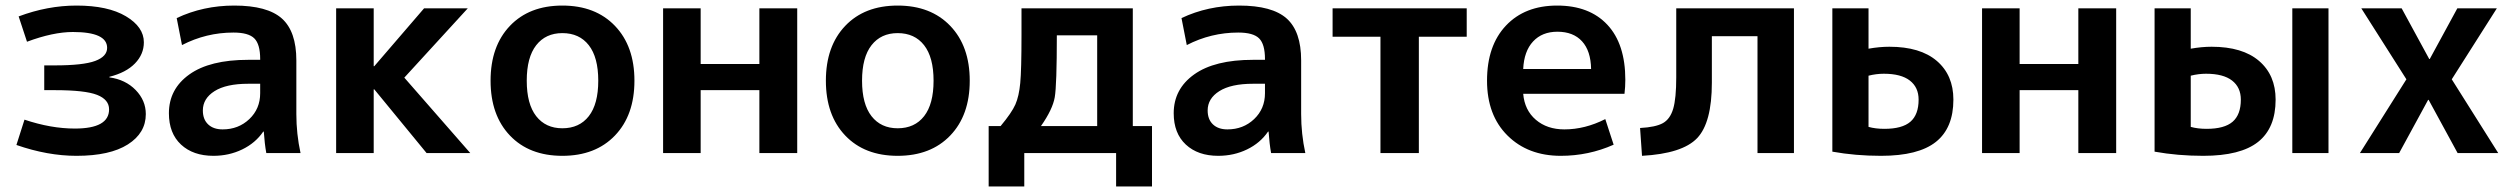

<svg xmlns="http://www.w3.org/2000/svg" viewBox="-20 -550 9042 690"><path d="M373 -274V-272Q431 -264 467.5 -226.5Q504 -189 504 -140Q504 -72 439.5 -31Q375 10 255 10Q151 10 39 -29L68 -120Q163 -88 249 -88Q372 -88 372 -157Q372 -192 329 -209Q286 -226 177 -226H139V-315H177Q279 -315 322 -331Q365 -347 365 -378Q365 -435 242 -435Q171 -435 77 -400L47 -491Q151 -530 255 -530Q368 -530 432.5 -491.5Q497 -453 497 -398Q497 -355 465 -322Q433 -289 373 -274Z M822 -530Q941 -530 993 -483.5Q1045 -437 1045 -333V-140Q1045 -69 1060 0H937Q931 -33 928 -77H926Q898 -36 850.5 -13Q803 10 747 10Q674 10 630.5 -30.5Q587 -71 587 -143Q587 -230 660.5 -282.5Q734 -335 872 -335H915V-338Q915 -391 894 -412Q873 -433 819 -433Q721 -433 634 -388L615 -485Q710 -530 822 -530ZM709 -153Q709 -121 728 -103Q747 -85 780 -85Q837 -85 876 -122Q915 -159 915 -215V-249H872Q793 -249 751 -222.5Q709 -196 709 -153Z M1325 -312 1504 -520H1661L1433 -271L1670 0H1513L1325 -229H1323V0H1188V-520H1323V-312Z M1812.5 -457Q1882 -530 2001 -530Q2120 -530 2190 -457Q2260 -384 2260 -260Q2260 -136 2190 -63Q2120 10 2001 10Q1882 10 1812.5 -63Q1743 -136 1743 -260Q1743 -384 1812.5 -457ZM2001 -89Q2062 -89 2096 -132.5Q2130 -176 2130 -260Q2130 -344 2096 -387.5Q2062 -431 2001 -431Q1941 -431 1907 -387.5Q1873 -344 1873 -260Q1873 -176 1907 -132.5Q1941 -89 2001 -89Z M2498 -226V0H2363V-520H2498V-320H2709V-520H2845V0H2709V-226Z M3017.5 -457Q3087 -530 3206 -530Q3325 -530 3395 -457Q3465 -384 3465 -260Q3465 -136 3395 -63Q3325 10 3206 10Q3087 10 3017.5 -63Q2948 -136 2948 -260Q2948 -384 3017.5 -457ZM3206 -89Q3267 -89 3301 -132.5Q3335 -176 3335 -260Q3335 -344 3301 -387.5Q3267 -431 3206 -431Q3146 -431 3112 -387.5Q3078 -344 3078 -260Q3078 -176 3112 -132.5Q3146 -89 3206 -89Z M3721 -97H3923V-423H3778Q3778 -244 3770.5 -200.5Q3763 -157 3721 -97ZM3576 -97Q3616 -145 3629 -174.5Q3642 -204 3646.5 -251.5Q3651 -299 3651 -423V-520H4051V-97H4120V120H3991V0H3661V120H3533V-97Z M4433 -530Q4552 -530 4604 -483.5Q4656 -437 4656 -333V-140Q4656 -69 4671 0H4548Q4542 -33 4539 -77H4537Q4509 -36 4461.5 -13Q4414 10 4358 10Q4285 10 4241.5 -30.5Q4198 -71 4198 -143Q4198 -230 4271.5 -282.5Q4345 -335 4483 -335H4526V-338Q4526 -391 4505 -412Q4484 -433 4430 -433Q4332 -433 4245 -388L4226 -485Q4321 -530 4433 -530ZM4320 -153Q4320 -121 4339 -103Q4358 -85 4391 -85Q4448 -85 4487 -122Q4526 -159 4526 -215V-249H4483Q4404 -249 4362 -222.5Q4320 -196 4320 -153Z M5251 -418H5079V0H4941V-418H4769V-520H5251Z M5454 -302H5698Q5697 -367 5665.5 -401.5Q5634 -436 5577 -436Q5522 -436 5489.5 -401Q5457 -366 5454 -302ZM5454 -213Q5459 -154 5499.5 -119.5Q5540 -85 5602 -85Q5676 -85 5749 -122L5779 -30Q5689 10 5589 10Q5471 10 5397.5 -63Q5324 -136 5324 -260Q5324 -386 5392 -458Q5460 -530 5576 -530Q5692 -530 5756.5 -461Q5821 -392 5821 -263Q5821 -238 5818 -213Z M6427 0H6296V-420H6132V-253Q6132 -109 6079 -53.5Q6026 2 5881 10L5874 -90Q5930 -93 5956 -107.5Q5982 -122 5993 -159Q6004 -196 6004 -272V-520H6427Z M6565 -520H6695V-375Q6734 -382 6770 -382Q6881 -382 6940.5 -331Q7000 -280 7000 -192Q7000 -90 6937 -40Q6874 10 6740 10Q6648 10 6565 -5ZM6695 -278V-94Q6720 -87 6752 -87Q6816 -87 6845.5 -112.5Q6875 -138 6875 -192Q6875 -236 6843.5 -260.5Q6812 -285 6750 -285Q6723 -285 6695 -278Z M7238 -226V0H7103V-520H7238V-320H7449V-520H7585V0H7449V-226Z M8218 0V-520H8348V0ZM7723 -520H7853V-375Q7892 -382 7928 -382Q8039 -382 8098.5 -331Q8158 -280 8158 -192Q8158 -90 8095 -40Q8032 10 7898 10Q7806 10 7723 -5ZM7853 -278V-94Q7878 -87 7910 -87Q7974 -87 8003.5 -112.5Q8033 -138 8033 -192Q8033 -236 8001.5 -260.5Q7970 -285 7908 -285Q7881 -285 7853 -278Z M8708 -191H8706L8602 0H8461L8628 -265L8466 -520H8611L8710 -338H8712L8811 -520H8953L8791 -265L8958 0H8812Z"/></svg>

Font: M PLUS 1p
Style: Bold
Weight: 700
Version: Version 1.062